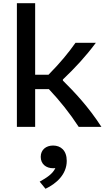

<svg xmlns="http://www.w3.org/2000/svg" viewBox="-20 -785 660 1188"><path d="M84.5 -765V0H197.5V-233.5H282.5C350.5 -161 409 -88.5 467 0H607.5C528 -123.5 440 -216.5 369 -286.5V-293C446 -366.5 507.5 -432.5 573 -520H447C404 -458.5 352 -395.5 280 -322.5H197.5V-765ZM225.5 339 261.5 383C328.5 351.5 393 294 393 210.5C393 145.5 355.5 115.5 308.5 115.5C265 115.5 232 141.5 232 185.5C232 229.5 264.5 256 309 256C313.5 256 318 255.5 322.5 255C306 291.5 267.5 315.5 225.5 339Z"/></svg>

Font: Monaspace Argon Medium
Style: Regular
Weight: 500
Designer: Riley Cran & the Lettermatic Team
Foundry: Lettermatic
Version: Version 1.000 (Monaspace Argon)